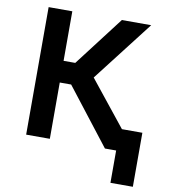

<svg xmlns="http://www.w3.org/2000/svg" viewBox="-94 -780 920 1038"><g transform="rotate(10 366.0 -261.0)"><path d="M582.5 177.5V0H547.5V-119H705.5V177.5ZM521 0 236 -367 490.5 -700H651.5L394.5 -367.5L688.5 0ZM88.5 0V-700H218.5V-428H349V-309H218.5V0Z"/></g></svg>

Font: Geologica Cursive Medium
Style: Regular
Weight: 500
Designer: Sindre Bremnes, Frode Helland
Foundry: Monokrom Skriftforlag AS
Version: Version 1.010;gftools[0.9.28]